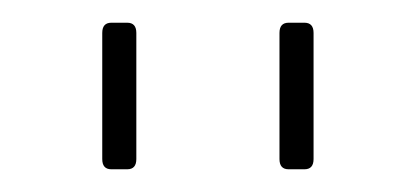

<svg xmlns="http://www.w3.org/2000/svg" viewBox="-20 -723 366 169"><path d="M70 -583V-694Q70 -703 78 -703H92Q100 -703 100 -694V-583Q100 -574 92 -574H78Q70 -574 70 -583ZM226 -583V-694Q226 -703 234 -703H248Q256 -703 256 -694V-583Q256 -574 248 -574H234Q226 -574 226 -583Z"/></svg>

Font: Rajdhani Light
Style: Regular
Weight: 300
Designer: Satya Rajpurohit, Jyotish Sonowal
Foundry: Indian Type Foundry
Version: Version 1.201;PS 1.0;hotconv 1.0.78;makeotf.lib2.5.61930; tt